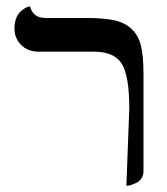

<svg xmlns="http://www.w3.org/2000/svg" viewBox="-20 -577 529 609"><path d="M380.9 12.2 390.1 -233.9Q390.1 -335.4 366.5 -374.3Q342.8 -413.1 277.8 -413.1H103Q68.4 -413.1 47.1 -434.3Q25.9 -455.6 25.9 -486.8Q25.9 -504.4 31 -518.1Q36.1 -531.7 43.5 -538.8Q50.8 -545.9 57.9 -550.3Q64.9 -554.7 70.3 -555.7L75.2 -557.1Q84.5 -520 124 -520H250Q307.1 -520 341.1 -512.9Q375 -505.9 397 -485.6Q418.9 -465.3 427 -432.4Q435.1 -399.4 435.1 -344.2V-33.2Q435.1 -21.5 429.4 -12.5Q423.8 -3.4 416 1Q408.2 5.4 400.1 8.3Q392.1 11.2 386.7 11.7Z"/></svg>

Font: Linux Libertine Display G
Style: Regular
Weight: 400
Designer: Philipp H. Poll
Foundry: Philipp H. Poll
Version: Version 5.0.9